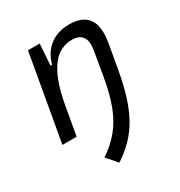

<svg xmlns="http://www.w3.org/2000/svg" viewBox="-177 -650 940 1002"><g transform="rotate(-30 293.0 -149.0)"><path d="M40.5 0 131.8 -517.6H202.1L193.8 -388.7H202.6Q220.2 -455.1 267.8 -491.2Q315.4 -527.3 384.3 -527.3Q546.9 -527.3 514.2 -340.3L490.2 -202.1Q470.7 -88.9 441.2 -9.3Q411.6 70.3 366 127.2Q320.3 184.1 252 229L197.8 166.5Q257.3 126.5 297.1 77.6Q336.9 28.8 362.5 -38.6Q388.2 -106 404.3 -201.2L428.7 -344.2Q447.3 -450.7 355 -450.7Q312.5 -450.7 275.4 -426.3Q238.3 -401.9 209 -345.5Q179.7 -289.1 160.2 -192.9L126 0Z"/></g></svg>

Font: Cascadia Code NF SemiLight
Style: Italic
Weight: 350
Italic angle: -10°
Monospace: yes
Designer: Aaron Bell
Foundry: Saja Typeworks
Version: Version 2404.023; ttfautohint (v1.8.4)